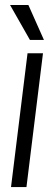

<svg xmlns="http://www.w3.org/2000/svg" viewBox="-20 -763 220 783"><path d="M24.9 0H87.9L155.3 -545.9H92.3ZM21 -742.7 102.1 -600.1H159.2L95.7 -742.7Z"/></svg>

Font: Guggenheim Sans Display Light
Style: Italic
Weight: 300
Italic angle: -7°
Designer: Modified by Tom Baber under direction of Pentagram Design 2023
Foundry: rsms
Version: Version 1.001;Glyphs 3.1.2 (3151)